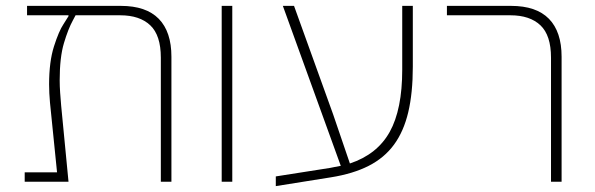

<svg xmlns="http://www.w3.org/2000/svg" viewBox="-20 -618 2025 653"><path d="M64 -32H174L150 -269Q147 -302 147 -331Q147 -408 163.5 -460Q180 -512 196 -536L213 -563V-566H72V-598H391Q477 -598 520 -554Q563 -510 563 -425V0H527V-422Q527 -498 491 -532Q455 -566 389 -566H237L228 -549Q212 -520 197.5 -471.5Q183 -423 183 -345Q183 -325 184.5 -303.5Q186 -282 188 -259L213 0H64Z M734 -598H770V0H734Z M918 -18 1103 -47Q1108 -48 1118 -50Q1128 -52 1139 -54L942 -598H980L1113 -229L1170 -62Q1263 -93 1305.5 -169.5Q1348 -246 1348 -381V-598H1384V-391Q1384 -302 1368.5 -236.5Q1353 -171 1320 -126Q1287 -81 1234 -54Q1181 -27 1106 -15L918 15Z M1854 -422Q1854 -498 1818 -532Q1782 -566 1716 -566H1500V-598H1718Q1804 -598 1847 -554Q1890 -510 1890 -425V0H1854Z"/></svg>

Font: IBM Plex Sans Hebrew ExtraLight
Style: Regular
Weight: 200
Designer: Mike Abbink, Paul van der Laan, Pieter van Rosmalen, Yanek Iontef
Foundry: Bold Monday
Version: Version 1.2